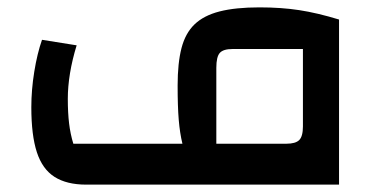

<svg xmlns="http://www.w3.org/2000/svg" viewBox="-20 -501 1033 521"><path d="M214 0Q161 0 128 -21Q95 -42 80 -88Q65 -134 65 -210Q65 -257 73 -306.5Q81 -356 94 -393L188 -378Q176 -339 170 -302.5Q164 -266 164 -233Q164 -195 167.5 -166Q171 -137 179 -111H475Q468 -140 465 -176Q462 -212 462 -269Q462 -330 472.5 -370.5Q483 -411 508 -435Q533 -459 576 -470Q619 -481 684 -481Q743 -481 792 -473.5Q841 -466 900 -448V0ZM757 -111Q782 -111 792 -121Q802 -131 802 -158V-368H611Q586 -368 576.5 -357.5Q567 -347 567 -317V-111Z"/></svg>

Font: Changa Medium
Style: Regular
Weight: 500
Designer: Eduardo Rodriguez Tunni
Foundry: Eduardo Rodriguez Tunni
Version: Version 3.003